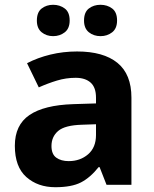

<svg xmlns="http://www.w3.org/2000/svg" viewBox="-20 -772 644 802"><path d="M302 -557Q412 -557 470.5 -509.5Q529 -462 529 -364V0H425L396 -74H392Q357 -30 318 -10Q279 10 211 10Q138 10 90 -32.5Q42 -75 42 -163Q42 -250 103 -291.5Q164 -333 286 -337L381 -340V-364Q381 -407 358.5 -427Q336 -447 296 -447Q256 -447 218 -435.5Q180 -424 142 -407L93 -508Q137 -531 190.5 -544Q244 -557 302 -557ZM323 -251Q251 -249 223 -225Q195 -201 195 -162Q195 -128 215 -113.5Q235 -99 267 -99Q315 -99 348 -127.5Q381 -156 381 -208V-253ZM134 -686Q134 -721 154 -736.5Q174 -752 201.9 -752Q229.8 -752 250.4 -736.6Q271 -721.2 271 -686.4Q271 -653 250.4 -637Q229.8 -621 201.9 -621Q174 -621 154 -637.2Q134 -653.5 134 -686ZM331 -686Q331 -721 351.1 -736.5Q371.3 -752 399.6 -752Q428 -752 448.5 -736.6Q469 -721.2 469 -686.4Q469 -653 448.4 -637Q427.9 -621 400 -621Q371.5 -621 351.2 -637.2Q331 -653.5 331 -686Z"/></svg>

Font: Noto Sans Hanifi Rohingya
Style: Regular
Weight: 400
Designer: Monotype Design Team and DaltonMaag
Foundry: Google LLC
Version: Version 2.101